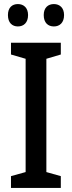

<svg xmlns="http://www.w3.org/2000/svg" viewBox="-20 -924 354 944"><path d="M19 -850C19 -812 40 -794 68 -794C96 -794 118 -812 118 -850C118 -886 96 -904 68 -904C40 -904 19 -887 19 -850ZM195 -850C195 -812 216 -794 245 -794C273 -794 295 -812 295 -850C295 -886 273 -904 245 -904C217 -904 195 -887 195 -850ZM279 0V-58L208 -78V-635L279 -656V-714H34V-656L106 -635V-78L34 -58V0Z"/></svg>

Font: Noto Sans Myanmar UI Condensed Medium
Style: Regular
Weight: 500
Width: 3
Designer: Monotype Design Team
Foundry: Monotype Imaging Inc.
Version: Version 2.103